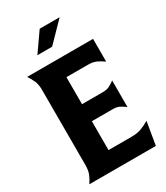

<svg xmlns="http://www.w3.org/2000/svg" viewBox="-219 -991 935 1083"><g transform="rotate(-30 248.5 -450.0)"><path d="M221 -113H370Q408 -113 434 -122.5Q460 -132 489 -149L464 0H31Q48 -26 57 -48.5Q66 -71 66 -106V-594Q66 -629 56.5 -651.5Q47 -674 30 -700H459V-552Q435 -569 413.5 -578.5Q392 -588 360 -588H221V-412H356Q382 -412 398.5 -420Q415 -428 435 -443V-270Q415 -285 398.5 -293Q382 -301 356 -301H221ZM227 -900H357L237 -777H141Z"/></g></svg>

Font: LT Museum
Style: Bold
Weight: 700
Designer: Daniel Lyons
Foundry: LyonsType
Version: Version 1.010